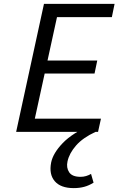

<svg xmlns="http://www.w3.org/2000/svg" viewBox="-20 -678 609 987"><path d="M484 0H63L206 -658H569L555 -590H273L159 -68H499ZM154 -300 169 -367H480L466 -300ZM359 289Q292 289 261.5 253.5Q231 218 243 157Q253 109 302.5 57.5Q352 6 450 -37L471 0Q406 30 371 70Q336 110 327 152Q320 184 335.5 207.5Q351 231 394 231Q409 231 422.5 227Q436 223 448 216L461 261Q437 276 412.5 282.5Q388 289 359 289Z"/></svg>

Font: Ysabeau Infant Medium
Style: Italic
Weight: 500
Italic angle: -12°
Designer: Christian Thalmann (Catharsis Fonts)
Version: Version 2.001;gftools[0.9.30]; featfreeze: ss01,ss02,lnum